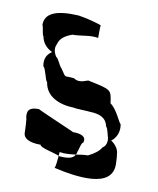

<svg xmlns="http://www.w3.org/2000/svg" viewBox="-63 -536 490 595"><g transform="rotate(10 182.0 -238.5)"><path d="M32 -435C35 -434 37 -404 41 -402C45 -382 56 -368 76 -358C59 -347 53 -331 57 -310C65 -306 71 -266 77 -264C83 -220 125 -201 173 -200C175 -198 222 -197 225 -196C253 -195 275 -188 281 -160C287 -156 291 -129 293 -126C295 -111 291 -100 281 -94C275 -83 262 -72 241 -62C229 -62 217 -60 204 -58C197 -44 179 -42 155 -44C154 -44 153 -45 152 -45C151 -32 149 -11 146 -6C213 9 338 31 331 -56C331 -56 330 -80 329 -80C329 -96 319 -110 304 -120C319 -130 329 -152 324 -175C318 -178 304 -218 282 -233C276 -275 278 -275 205 -290C199 -294 179 -275 157 -290C121 -294 135 -283 113 -314C107 -318 99 -342 91 -346C81 -362 81 -374 87 -386C91 -402 105 -414 129 -422C157 -422 183 -431 209 -426C209 -428 209 -464 210 -466C187 -474 163 -480 137 -484C65 -488 31 -472 32 -435ZM32 -146C35 -143 36 -100 36 -97C36 -80 54 -69 91 -69C91 -60 133 -53 152 -45C152 -51 153 -56 153 -57C170 -54 187 -56 204 -58C205 -61 207 -64 207 -68C209 -68 214 -100 220 -98C226 -116 213 -125 183 -125C185 -125 63 -177 67 -177C43 -177 29 -172 32 -146Z"/></g></svg>

Font: Arrow
Style: Regular
Weight: 400
Version: Version 0.23